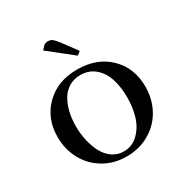

<svg xmlns="http://www.w3.org/2000/svg" viewBox="-150 -752 845 879"><g transform="rotate(-30 272.0 -312.0)"><path d="M41 -228Q41 -325.7 105 -388.9Q168.9 -452.1 272 -452.1Q377 -452.1 440.9 -389.6Q504.9 -327.1 504.9 -228Q504.9 -163.6 476.1 -110.1Q447.3 -56.6 393.6 -24.9Q339.8 6.8 272 6.8Q204.6 6.8 151.4 -25.1Q98.1 -57.1 69.6 -110.6Q41 -164.1 41 -228ZM138.2 -228Q138.2 -189.5 146.5 -153.1Q154.8 -116.7 170.4 -86.7Q186 -56.6 212.4 -38.3Q238.8 -20 272 -20Q316.9 -20 348.6 -51.3Q380.4 -82.5 394.3 -127.9Q408.2 -173.3 408.2 -226.1Q408.2 -282.2 394.3 -325.7Q380.4 -369.1 348.9 -396Q317.4 -422.9 272 -422.9Q238.8 -422.9 212.6 -407.2Q186.5 -391.6 170.4 -364.5Q154.3 -337.4 146.2 -302.7Q138.2 -268.1 138.2 -228ZM182.1 -605 199.2 -624Q209 -630.9 221.2 -630.9Q235.4 -630.9 244.4 -624Q253.4 -617.2 269 -597.2L326.2 -520L308.1 -504.9Z"/></g></svg>

Font: Dehuti
Style: Bold
Weight: 700
Version: Version 1.2